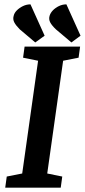

<svg xmlns="http://www.w3.org/2000/svg" viewBox="-20 -862 390 882"><path d="M142 -667 71 -727Q53 -745 45.5 -759.5Q38 -774 43 -790Q46 -803 57.5 -814.5Q69 -826 85.5 -834Q102 -842 120 -842L185 -698ZM308 -667 237 -727Q218 -745 210.5 -759.5Q203 -774 208 -790Q212 -803 223 -814.5Q234 -826 250.5 -834Q267 -842 285 -842L350 -698ZM4 0 11 -51 82 -65 155 -583 86 -597 93 -648H348L341 -597L270 -583L197 -65L266 -51L259 0Z"/></svg>

Font: Faustina SemiBold
Style: Italic
Weight: 600
Italic angle: -8°
Designer: Alfonso Garcia
Foundry: http://www.omnibus-type.com
Version: Version 1.200